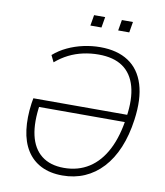

<svg xmlns="http://www.w3.org/2000/svg" viewBox="-95 -956 895 1041"><g transform="rotate(10 353.0 -435.0)"><path d="M319 8Q251 8 201.5 -17Q152 -42 122.5 -89Q93 -136 84.5 -202Q76 -268 87 -348L92 -377H626L620 -336H116L133 -353Q117 -251 133 -180Q149 -109 196.5 -71.5Q244 -34 320 -34Q398 -34 457.5 -72Q517 -110 555 -184Q593 -258 607 -365Q622 -465 603 -533.5Q584 -602 533.5 -637Q483 -672 400 -672Q357 -672 315.5 -663Q274 -654 237 -635.5Q200 -617 166 -588L148 -625Q181 -654 222.5 -673.5Q264 -693 310 -703Q356 -713 402 -713Q496 -713 557.5 -672.5Q619 -632 643.5 -552.5Q668 -473 652 -358Q640 -270 611.5 -202Q583 -134 539.5 -87Q496 -40 440.5 -16Q385 8 319 8ZM481 -819 491 -878H552L542 -819ZM328 -819 338 -878H399L389 -819Z"/></g></svg>

Font: Nunito Sans 10pt SemiCondensed ExtraLight
Style: Italic
Weight: 250
Width: 4
Italic angle: -9°
Designer: Vernon Adams
Foundry: Vernon Adams
Version: Version 3.101;gftools[0.9.27]